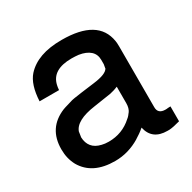

<svg xmlns="http://www.w3.org/2000/svg" viewBox="-130 -668 817 818"><g transform="rotate(-30 278.0 -258.5)"><path d="M531.7 -61.5V11.7Q496.6 21.5 478.5 22.5H468.8Q394.5 22.5 379.9 -44.4V-44.9Q368.7 -35.2 357.4 -27.3Q346.2 -19.5 335 -12.7H335.4Q307.1 4.4 276.4 13.4Q245.6 22.5 211.9 22.5Q101.1 22.5 57.1 -53.7Q47.4 -71.8 42.5 -91.8Q37.6 -111.8 37.6 -135.3Q37.6 -239.7 131.8 -278.3L143.1 -282.2L176.3 -292Q178.7 -293 181.6 -293.7Q184.6 -294.4 187.5 -294.9L195.3 -296.4Q210 -298.8 235.1 -302.2Q260.3 -305.7 296.4 -310.1Q361.3 -317.9 372.6 -340.3V-342.8L375.5 -358.9V-380.4Q375.5 -408.2 356.7 -425Q337.9 -441.9 302.7 -447.3Q294.9 -448.2 285.9 -448.7Q276.9 -449.2 268.6 -449.2Q173.8 -449.2 158.7 -382.3Q157.7 -377.4 156.7 -372.1Q155.8 -366.7 155.3 -358.9H59.6Q63.5 -439 97.2 -477.1Q125 -507.8 168 -523.2Q210.9 -538.6 271.5 -538.6Q449.2 -538.6 468.3 -419.4V-419.9Q469.2 -414.1 469.7 -407.5Q470.2 -400.9 470.2 -392.6V-92.8Q470.2 -60.1 506.8 -60.1H508.8Q510.7 -60.1 513.2 -60.3Q515.6 -60.5 519 -61ZM375.5 -248.5Q367.2 -245.1 357.7 -241.9Q348.1 -238.8 336.4 -236.3L252.9 -223.6Q154.8 -210 139.6 -162.1L140.1 -163.1Q139.2 -156.2 138.2 -150.1Q137.2 -144 136.2 -137.2Q137.2 -109.4 151.9 -91.3Q166.5 -73.2 195.8 -66.4Q210.4 -62.5 229.5 -62.5Q296.4 -62.5 345.2 -106.9Q351.6 -111.8 356.2 -117.4Q360.8 -123 364.7 -128.4V-127.9Q375.5 -143.1 375.5 -167.5Z"/></g></svg>

Font: SolaimanLipi
Style: Bold
Weight: 700
Designer: Solaiman Karim
Foundry: Al Mamun Sumon
Version: Version 2.000